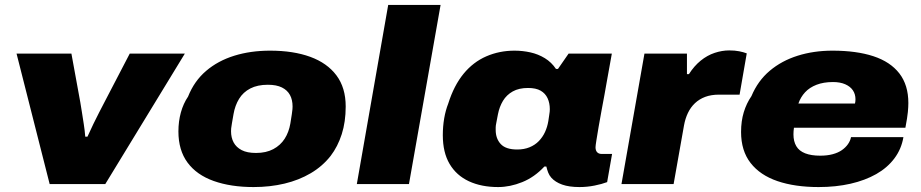

<svg xmlns="http://www.w3.org/2000/svg" viewBox="-20 -745 3727 777"><path d="M181 0 47 -528H269L305 -331Q308 -314 311.5 -291Q315 -268 319 -243Q323 -218 325 -192H334Q346 -219 358 -243.5Q370 -268 381.5 -290.5Q393 -313 403 -332L505 -528H728L406 0Z M1006 12Q914 12 845 -12.5Q776 -37 739 -87Q702 -137 702 -213Q702 -254 712 -290Q722 -326 741 -354Q766 -417 814 -458Q862 -499 928 -519.5Q994 -540 1073 -540Q1167 -540 1235.5 -515Q1304 -490 1341.5 -440Q1379 -390 1379 -314Q1379 -252 1363 -202Q1347 -152 1318 -114Q1285 -72 1237.5 -44Q1190 -16 1131.5 -2Q1073 12 1006 12ZM1016 -126Q1057 -126 1086 -141.5Q1115 -157 1132 -183.5Q1149 -210 1155 -245Q1159 -270 1161 -283Q1163 -296 1163.5 -303Q1164 -310 1164 -314Q1164 -341 1153.5 -360.5Q1143 -380 1121 -391Q1099 -402 1064 -402Q1022 -402 993 -387Q964 -372 947.5 -345Q931 -318 925 -283Q921 -259 918.5 -245.5Q916 -232 915.5 -225.5Q915 -219 915 -214Q915 -188 925.5 -168.5Q936 -149 958 -137.5Q980 -126 1016 -126Z M1424 0 1551 -725H1763L1635 0Z M1996 12Q1928 12 1877.5 -11.5Q1827 -35 1799.5 -81.5Q1772 -128 1772 -198Q1772 -233 1777.5 -265.5Q1783 -298 1794 -326Q1817 -399 1856 -446.5Q1895 -494 1948 -517Q2001 -540 2062 -540Q2095 -540 2126.5 -533Q2158 -526 2185 -509.5Q2212 -493 2230 -466H2238L2281 -528H2456L2435 -411Q2432 -393 2426.5 -363Q2421 -333 2414.5 -298.5Q2408 -264 2402.5 -231.5Q2397 -199 2393.5 -177Q2390 -155 2390 -149Q2390 -136 2396.5 -129Q2403 -122 2415 -122H2457L2437 -8Q2416 0 2386 6Q2356 12 2325 12Q2283 12 2255 2Q2227 -8 2211 -26Q2203 -35 2198.5 -46.5Q2194 -58 2191 -71H2183Q2143 -28 2093.5 -8Q2044 12 1996 12ZM2073 -140Q2101 -140 2123 -149Q2145 -158 2160.5 -174Q2176 -190 2185.5 -210.5Q2195 -231 2199 -255Q2201 -270 2202.5 -278.5Q2204 -287 2204.5 -293Q2205 -299 2205 -303Q2205 -328 2196 -347.5Q2187 -367 2168 -378Q2149 -389 2117 -389Q2080 -389 2055 -375Q2030 -361 2015.5 -337Q2001 -313 1995 -282Q1991 -260 1988.5 -248Q1986 -236 1986 -229.5Q1986 -223 1986 -219Q1986 -184 2006.5 -162Q2027 -140 2073 -140Z M2495 0 2588 -528H2760V-445H2768Q2789 -478 2815.5 -499.5Q2842 -521 2872 -531Q2902 -541 2931 -541Q2954 -541 2971.5 -537.5Q2989 -534 3002 -529L2973 -362H2890Q2858 -362 2834 -353Q2810 -344 2792.5 -327.5Q2775 -311 2764 -288Q2753 -265 2748 -237L2706 0Z M3293 12Q3197 12 3126.5 -12Q3056 -36 3017.5 -85.5Q2979 -135 2979 -211Q2979 -255 2990 -291Q3001 -327 3021 -356Q3047 -418 3095 -458.5Q3143 -499 3208 -519.5Q3273 -540 3349 -540Q3446 -540 3514.5 -517.5Q3583 -495 3619.5 -448Q3656 -401 3656 -328Q3656 -313 3654 -291.5Q3652 -270 3644 -228H3193Q3192 -222 3191.5 -214.5Q3191 -207 3191 -201Q3191 -173 3202.5 -153.5Q3214 -134 3238.5 -124.5Q3263 -115 3299 -115Q3328 -115 3350 -121Q3372 -127 3387 -137.5Q3402 -148 3411.5 -161.5Q3421 -175 3424 -190H3636Q3628 -142 3599.5 -104Q3571 -66 3526 -40.5Q3481 -15 3422 -1.5Q3363 12 3293 12ZM3211 -326H3440Q3441 -330 3441.5 -334.5Q3442 -339 3442 -343Q3442 -364 3431.5 -379.5Q3421 -395 3400.5 -404Q3380 -413 3351 -413Q3313 -413 3284.5 -402Q3256 -391 3238 -371.5Q3220 -352 3211 -326Z"/></svg>

Font: Archivo SemiExpanded Black
Style: Italic
Weight: 900
Width: 6
Italic angle: -10°
Designer: Hector Gatti
Foundry: Omnibus-Type
Version: Version 2.001